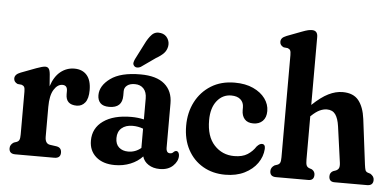

<svg xmlns="http://www.w3.org/2000/svg" viewBox="-51 -842 1938 952"><g transform="rotate(5 918.0 -366.0)"><path d="M189 -410.5 193.5 -351Q209.5 -400.5 240 -424.8Q270.5 -449 308.5 -449Q348.5 -449 370.8 -423.5Q393 -398 393 -349Q393 -307 377 -287Q361 -267 335.5 -267Q281 -267 281 -319V-335.5Q281 -363.5 256.5 -363.5Q232 -363.5 214 -334.5Q196 -305.5 196 -249V-100.5Q196 -65.5 221 -62L253 -57.5Q278.5 -53.5 278.5 -28Q278.5 0 247.5 0H53Q22.5 0 22.5 -28Q22.5 -46 41 -57.5L54.5 -62Q64 -65.5 67.8 -73.5Q71.5 -81.5 71.5 -100.5V-313.5Q71.5 -330 67.8 -336.8Q64 -343.5 54.5 -346.5L34.5 -348.5Q15.5 -357 15.5 -374.5Q15.5 -395 44.5 -406L120 -434.5Q150.5 -446 164.5 -446Q175 -446 181 -438.5Q187 -431 189 -410.5Z M421 -100.5Q421 -163 471.8 -199Q522.5 -235 610.5 -235Q644 -235 673.5 -228V-332Q673.5 -364 657.5 -381.2Q641.5 -398.5 614 -398.5Q589.5 -398.5 575.5 -387.5Q561.5 -376.5 561.5 -359V-336.5Q561.5 -275 496.5 -275Q466 -275 452.2 -289.5Q438.5 -304 438.5 -328.5Q438.5 -375.5 488.8 -412.2Q539 -449 637.5 -449Q717.5 -449 757.8 -414.5Q798 -380 798 -319V-96Q798 -86 802.5 -79Q807 -72 817.5 -72Q828 -72 835 -80.5Q841 -86 846.5 -86Q854 -86 858.2 -79.5Q862.5 -73 862.5 -63Q862.5 -36 838.5 -13Q814.5 10 773 10Q740 10 716.8 -5Q693.5 -20 686.5 -45Q662.5 -19 626.8 -4.5Q591 10 549.5 10Q490 10 455.5 -20.2Q421 -50.5 421 -100.5ZM546 -124.5Q546 -93.5 563.8 -78Q581.5 -62.5 609.5 -62.5Q645.5 -62.5 673.5 -86V-182Q648.5 -191.5 621 -191.5Q586.5 -191.5 566.2 -173.8Q546 -156 546 -124.5ZM643 -599.5Q658 -631 675.5 -649Q693 -667 720 -662Q742.5 -658 754 -639.5Q765.5 -621 762 -600Q758.5 -579.5 745.2 -565.2Q732 -551 706 -536L635 -486Q627 -481.5 617.8 -481.5Q608.5 -481.5 603 -487.5Q596 -495 597.5 -503.8Q599 -512.5 603.5 -522Z M1279.5 -322.5Q1279.5 -290.5 1262 -273Q1244.5 -255.5 1215.5 -255.5Q1186.5 -255.5 1172 -272.2Q1157.5 -289 1157.5 -316.5V-330.5Q1157.5 -355 1141.2 -369.5Q1125 -384 1095 -384Q1052 -384 1024 -348.8Q996 -313.5 996 -252.5Q996 -171.5 1035.8 -128.8Q1075.5 -86 1135 -86Q1176 -86 1201.2 -102.2Q1226.5 -118.5 1242 -143Q1250.5 -152 1256.2 -155Q1262 -158 1267.5 -158Q1284.5 -158 1283.5 -134.5Q1281 -96 1258 -63.2Q1235 -30.5 1194.2 -10.2Q1153.5 10 1098.5 10Q1036 10 987.8 -18Q939.5 -46 912.2 -96.8Q885 -147.5 885 -215.5Q885 -281.5 912.2 -334.2Q939.5 -387 989.2 -418Q1039 -449 1107 -449Q1160.5 -449 1199 -431.2Q1237.5 -413.5 1258.5 -384.8Q1279.5 -356 1279.5 -322.5Z M1494 -710V-372Q1537.5 -413.5 1573.5 -431.2Q1609.5 -449 1644 -449Q1697.5 -449 1723.5 -416.5Q1749.5 -384 1757 -325L1785 -100.5Q1787.5 -81.5 1790.2 -73.5Q1793 -65.5 1802 -62L1816 -57.5Q1824.5 -52 1829.5 -45Q1834.5 -38 1834.5 -28Q1834.5 0 1804 0H1642Q1614.5 0 1614.5 -28Q1614.5 -45.5 1630 -54L1644 -59Q1653.5 -63 1658 -71Q1662.5 -79 1660.5 -97.5L1635.5 -278Q1630 -317 1615.8 -336.8Q1601.5 -356.5 1573.5 -356.5Q1556.5 -356.5 1538 -348Q1519.5 -339.5 1497 -318L1494 -315.5V-100.5Q1494 -80 1497.5 -71.5Q1501 -63 1510.5 -59L1525 -54Q1540 -44.5 1540 -28Q1540 0 1512 0H1351Q1320.5 0 1320.5 -28Q1320.5 -46 1339 -57.5L1352.5 -62Q1362 -65.5 1365.8 -73.5Q1369.5 -81.5 1369.5 -100.5V-609.5Q1369.5 -626 1365.8 -632.8Q1362 -639.5 1352.5 -642.5L1333 -644.5Q1314 -653 1314 -670.5Q1314 -680.5 1320 -688Q1326 -695.5 1342.5 -702L1415 -729.5Q1434.5 -737 1445.5 -739.5Q1456.5 -742 1465.5 -742Q1494 -742 1494 -710Z"/></g></svg>

Font: Fraunces 144pt SuperSoft SemiBold
Style: Regular
Weight: 600
Version: Version 1.000;[b76b70a41]